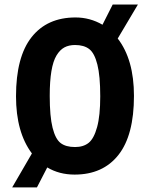

<svg xmlns="http://www.w3.org/2000/svg" viewBox="-20 -746 654 837"><path d="M564 -328.1Q564 -156.2 496.3 -70.6Q428.7 15.1 305.2 15.1Q238.3 15.1 186 -16.1L141.1 70.8H33.2L119.1 -77.1Q49.8 -169.4 49.8 -326.2Q49.8 -498 117.7 -584Q185.5 -669.9 309.1 -669.9Q372.1 -669.9 426.8 -638.2L471.2 -726.1H581.1L493.2 -578.1Q564 -486.3 564 -328.1ZM196.8 -328.1Q196.8 -238.3 209.2 -189Q221.7 -139.6 244.4 -122.3Q267.1 -105 307.1 -105Q343.8 -105 366.7 -123.5Q389.6 -142.1 403.3 -191.9Q417 -241.7 417 -326.2Q417 -415 404.5 -464.6Q392.1 -514.2 369.1 -532Q346.2 -549.8 307.1 -549.8Q280.3 -549.8 260.7 -539.3Q241.2 -528.8 226.3 -504.2Q211.4 -479.5 204.1 -435.8Q196.8 -392.1 196.8 -328.1Z"/></svg>

Font: IntelOne Mono Bold
Style: Regular
Weight: 700
Designer: Fred Shallcrass
Foundry: Frere-Jones Type LLC
Version: Version 1.200;hotconv 1.1.0;makeotfexe 2.6.0;FJTRelease1.2